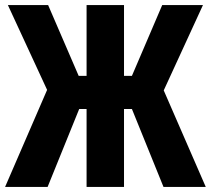

<svg xmlns="http://www.w3.org/2000/svg" viewBox="-27 -734 828 754"><path d="M-7 0 158 -381 4 -714H162L282 -436H313V-714H460V-436H491L610 -714H770L616 -379L781 0H615L491 -306H460V0H313V-306H284L160 0Z"/></svg>

Font: Noto Sans ExtraCondensed ExtraBold
Style: Regular
Weight: 800
Width: 2
Designer: Monotype Design Team
Foundry: Monotype Imaging Inc.
Version: Version 2.013; ttfautohint (v1.8.4.7-5d5b)